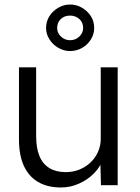

<svg xmlns="http://www.w3.org/2000/svg" viewBox="-20 -820 622 850"><path d="M64 -203V-522H140V-218Q140 -165 154.5 -129.5Q169 -94 198.5 -76Q228 -58 271 -58Q304 -58 332 -69.5Q360 -81 381 -101Q402 -121 414 -148Q426 -175 426 -205V-522H501V0H427L424 -110L436 -116Q424 -81 396 -52.5Q368 -24 329.5 -7Q291 10 250 10Q190 10 148.5 -14.5Q107 -39 85.5 -86Q64 -133 64 -203ZM184 -696Q184 -725 198.5 -748Q213 -771 237.5 -785.5Q262 -800 290 -800Q319 -800 343.5 -785.5Q368 -771 382.5 -748Q397 -725 397 -696Q397 -669 382.5 -645.5Q368 -622 343.5 -608Q319 -594 290 -594Q263 -594 238.5 -608Q214 -622 199 -645.5Q184 -669 184 -696ZM348 -696Q348 -721 331 -736Q314 -751 290 -751Q265 -751 249 -735.5Q233 -720 233 -696Q233 -674 250 -658Q267 -642 290 -642Q314 -642 331 -658Q348 -674 348 -696Z"/></svg>

Font: Our Lexend Light
Style: Regular
Weight: 300
Designer: Bonnie Shaver-Troup, Thomas Jockin
Foundry: Lexend
Version: Version 1.007